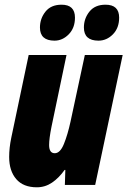

<svg xmlns="http://www.w3.org/2000/svg" viewBox="-20 -787 542 817"><path d="M137 10Q172 10 201.5 -10Q231 -30 255 -64H258L256 0H385L502 -553H341L280 -269Q268 -214 252 -174.5Q236 -135 213 -135Q189 -135 189 -170Q189 -197 199 -247L263 -553H102L28 -201Q19 -158 19 -119Q19 -60 49 -25Q79 10 137 10ZM212 -614Q246 -614 272.5 -641Q299 -668 299 -712Q299 -767 242 -767Q197 -767 173.5 -737.5Q150 -708 150 -670Q150 -614 212 -614ZM399 -614Q434 -614 460.5 -641Q487 -668 487 -712Q487 -767 429 -767Q384 -767 360.5 -737.5Q337 -708 337 -670Q337 -614 399 -614Z"/></svg>

Font: Noto Sans Display Condensed Black
Style: Italic
Weight: 900
Width: 3
Italic angle: -192°
Designer: Monotype Design Team
Foundry: Monotype Imaging Inc.
Version: Version 1.900